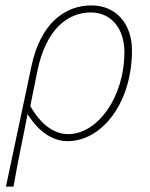

<svg xmlns="http://www.w3.org/2000/svg" viewBox="-20 -510 554 710"><path d="M2 180H30C48 76 62 16 82 -88C128 -14 183 12 230 12C356 12 468 -128 468 -324C468 -420 411 -490 318 -490C222 -490 130 -426 96 -264ZM232 -14C197 -14 141 -31 92 -118L118 -246C150 -406 234 -464 316 -464C393 -464 440 -402 440 -318C440 -149 340 -14 232 -14Z"/></svg>

Font: Source Sans Pro ExtraLight
Style: Italic
Weight: 200
Italic angle: -11°
Designer: Paul D. Hunt
Foundry: Adobe Systems Incorporated
Version: Version 3.006;hotconv 1.0.111;makeotfexe 2.5.65597